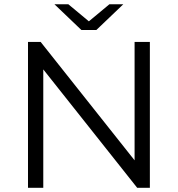

<svg xmlns="http://www.w3.org/2000/svg" viewBox="-20 -901 853 921"><path d="M114.3 0V-700H174.9L657.6 -91.6H625.6V-700H698.9V0H638.2L155.6 -608.4H187.6V0ZM370.5 -757 241.1 -880.6H307.8L434.2 -775.5H378.4L504.8 -880.6H571.5L442.1 -757Z"/></svg>

Font: Montserrat Thin
Style: Regular
Weight: 100
Designer: Julieta Ulanovsky
Foundry: Julieta Ulanovsky
Version: Version 9.000